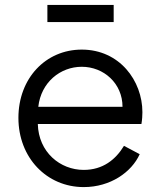

<svg xmlns="http://www.w3.org/2000/svg" viewBox="-20 -750 655 782"><path d="M321 12C430 12 516 -49 549 -122L485 -156C451 -100 399 -58 321 -58C225 -58 137 -130 134 -245H556C559 -262 560 -280 560 -293C560 -421 467 -548 313 -548C166 -548 55 -431 55 -270C55 -107 171 12 321 12ZM136 -315C147 -415 226 -478 313 -478C403 -478 479 -410 479 -315ZM173 -660H443V-730H173Z"/></svg>

Font: Mluvka
Style: Regular
Weight: 400
Designer: Modified by Jiří Krblich, Original typeface by Gumpita Rahayu
Foundry: Gumpita Rahayu & Jiří Krblich
Version: Version 2.000;Glyphs 3.1.1 (3134)